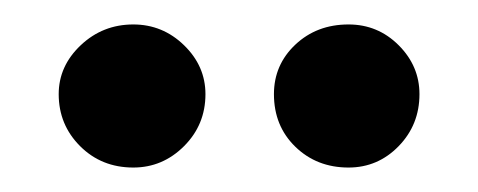

<svg xmlns="http://www.w3.org/2000/svg" viewBox="-20 -729 391 157"><path d="M204 -652Q204 -676 221.5 -692.5Q239 -709 265 -709Q289 -709 306 -692Q323 -675 323 -652Q323 -627 306 -609.5Q289 -592 265 -592Q239 -592 221.5 -609Q204 -626 204 -652ZM28 -652Q28 -675 46 -692Q64 -709 89 -709Q113 -709 130.5 -692Q148 -675 148 -652Q148 -627 130.5 -609.5Q113 -592 89 -592Q63 -592 45.5 -609.5Q28 -627 28 -652Z"/></svg>

Font: Lineal Medium
Style: Regular
Weight: 600
Designer: Created by Frank Adebiaye with contributions from Anton Moglia & Ariel Martín Pérez
Created by Frank ADEBIAYE with FontF
Foundry: Velvetyne Type Foundry
Version: Version 2.000